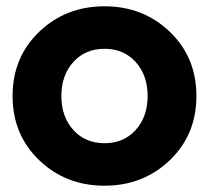

<svg xmlns="http://www.w3.org/2000/svg" viewBox="-20 -578 664 610"><path d="M519.5 -69Q435 12 312 12Q189 12 104.5 -69Q20 -150 20 -273Q20 -396 104.5 -477Q189 -558 312 -558Q435 -558 519.5 -477Q604 -396 604 -273Q604 -150 519.5 -69ZM213 -165Q251 -123 312 -123Q373 -123 411 -165Q449 -207 449 -273Q449 -339 411 -381Q373 -423 312 -423Q251 -423 213 -381Q175 -339 175 -273Q175 -207 213 -165Z"/></svg>

Font: Plus Jakarta Display
Style: Bold
Weight: 700
Designer: Gumpita Rahayu
Foundry: Tokotype Studio
Version: Version 1.000;hotconv 1.0.109;makeotfexe 2.5.65596